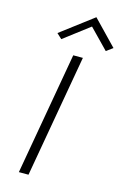

<svg xmlns="http://www.w3.org/2000/svg" viewBox="-139 -997 686 1059"><g transform="rotate(15 204.5 -468.0)"><path d="M205 -700H260L137 0H82ZM264 -880 118 -769 89 -796 274 -936 409 -796 372 -769Z"/></g></svg>

Font: Renner* Light
Style: Light Italic
Weight: 300
Italic angle: -10°
Version: Version 003.000 ; ttfautohint (v0.97) -l 8 -r 50 -G 200 -x 1